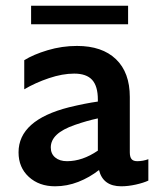

<svg xmlns="http://www.w3.org/2000/svg" viewBox="-20 -643 555 673"><path d="M327 -47Q294 -21 254.5 -5.5Q215 10 173 10Q117 10 81 -23Q45 -56 45 -109Q45 -222 222 -267Q280 -281 323 -287V-294Q323 -341 303 -363Q283 -385 240 -385Q199 -385 151.5 -369Q104 -353 65 -330V-432Q97 -452 147 -467Q197 -482 250 -482Q338 -482 386.5 -435.5Q435 -389 435 -303V-109Q435 -93 441 -85.5Q447 -78 461 -78Q481 -78 500 -85V-10Q483 -2 456 4Q429 10 405 10Q341 10 327 -47ZM215 -78Q269 -78 323 -115V-228Q285 -220 242 -205Q199 -190 178.5 -170.5Q158 -151 158 -126Q158 -104 173.5 -91Q189 -78 215 -78ZM89 -623H429V-558H89Z"/></svg>

Font: Madhuban Medium
Style: Regular
Weight: 500
Designer: jaikishan Patel
Foundry: MagicType
Version: Version 1.000